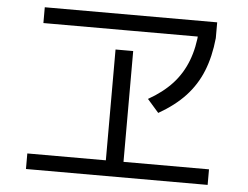

<svg xmlns="http://www.w3.org/2000/svg" viewBox="-50 -756 1037 804"><g transform="rotate(5 469.0 -354.0)"><path d="M86.9 -79.1V-13.7H850.6V-79.1H491.2V-544.9H417V-79.1ZM106.4 -695.3V-628.9H831.1V-695.3ZM670.4 -427.7C644 -399.1 610.7 -373.4 570.3 -350.6L618.2 -295.9C663.7 -321.9 701.2 -350.7 730.5 -382.3C759.8 -413.9 782.6 -449.9 798.8 -490.2C815.1 -530.6 825.8 -576.8 831.1 -628.9L757.8 -653.3C754.6 -605.8 745.8 -563.5 731.4 -526.4C717.1 -489.3 696.8 -456.4 670.4 -427.7Z"/></g></svg>

Font: Pretendard Variable
Style: Regular
Weight: 400
Designer: Base glyphs from Inter by Rasmus Andersson; Hangeul glyphs from Noto Sans CJK(Source Han Sans) by Jang Soo-young and Kan
Foundry: Kil Hyung-jin
Version: Version 1.309;Glyphs 3.2 (3225)